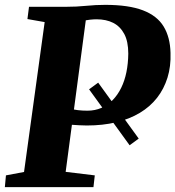

<svg xmlns="http://www.w3.org/2000/svg" viewBox="-30 -771 723 791"><path d="M541.5 -200 504 -172.5 337 -403 374.5 -430.5ZM-10 0 -5.5 -48.5 69 -62.5 154 -680 83 -692.5 89.5 -743H242.5Q285.5 -743 325 -747Q364.5 -751 403.5 -751Q500 -751 558.8 -728.5Q617.5 -706 644.2 -661.8Q671 -617.5 672.5 -553Q674.5 -497.5 660 -451Q645.5 -404.5 617 -368Q588.5 -331.5 546 -306Q503.5 -280.5 448.5 -267.2Q393.5 -254 327.5 -254Q314.5 -254 296 -255Q277.5 -256 261.2 -257.2Q245 -258.5 238.5 -259.5L235.5 -327Q245 -325 259.2 -322.2Q273.5 -319.5 291.2 -317.2Q309 -315 330 -315Q361.5 -315 387.8 -326.5Q414 -338 434.5 -359Q455 -380 469.2 -409Q483.5 -438 490.8 -473.8Q498 -509.5 498.5 -550Q498.5 -600 482 -631Q465.5 -662 436.5 -676.8Q407.5 -691.5 368 -691.5Q355.5 -691.5 340.2 -689.8Q325 -688 307.2 -684Q289.5 -680 269 -672L328.5 -725.5L240.5 -63L360.5 -48.5L355 0Z"/></svg>

Font: Merriweather 28pt Black
Style: Italic
Weight: 900
Italic angle: -7.8°
Version: Version 2.101